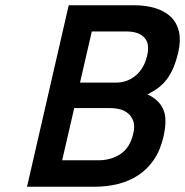

<svg xmlns="http://www.w3.org/2000/svg" viewBox="-20 -712 706 732"><path d="M491 -692Q536 -692 572 -681Q608 -670 631 -648Q654 -626 662 -592.5Q670 -559 660 -514Q652 -480 641.5 -455Q631 -430 617 -411Q603 -392 584.5 -378Q566 -364 542 -352Q585 -333 602 -296Q619 -259 603 -190Q591 -138 566 -102Q541 -66 506.5 -43.5Q472 -21 429.5 -10.5Q387 0 340 0H83L242 -692ZM263 -300 217 -101H357Q403 -101 439.5 -125Q476 -149 488 -203Q495 -231 488.5 -249.5Q482 -268 468.5 -279.5Q455 -291 437 -295.5Q419 -300 401 -300ZM330 -592 285 -397H421Q466 -397 498 -424.5Q530 -452 541 -500Q552 -546 530 -569Q508 -592 463 -592Z"/></svg>

Font: Panefresco 750wt
Style: Italic
Weight: 750
Foundry: Campivisivi & Chank Co
Version: Version 1.000